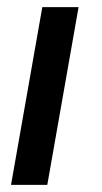

<svg xmlns="http://www.w3.org/2000/svg" viewBox="-20 -520 288 540"><path d="M11 0H113L201 -500H99Z"/></svg>

Font: Uncut Sans Medium
Style: Italic
Weight: 500
Italic angle: -10°
Designer: Kasper Nordkvist
Foundry: Uncut Type
Version: Version 1.111;FEAKit 1.0